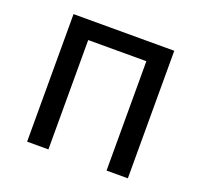

<svg xmlns="http://www.w3.org/2000/svg" viewBox="-99 -638 789 754"><g transform="rotate(20 295.5 -260.5)"><path d="M507 6H418V-451H175V6H86V-527H507Z"/></g></svg>

Font: LXGW 975 Gothic SC
Style: Regular
Weight: 400
Version: Version 2.01;February 25, 2021